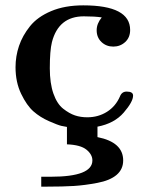

<svg xmlns="http://www.w3.org/2000/svg" viewBox="-20 -473 551 717"><path d="M38 -222Q38 -263 51 -301.5Q64 -340 92 -375Q120 -410 171 -431.5Q222 -453 291 -453Q466 -453 466 -361Q466 -333 447.5 -316Q429 -299 403 -299Q377 -299 359 -316Q341 -333 341 -360Q341 -385 360 -408Q334 -412 293 -412Q199 -412 174 -316Q166 -284 166 -218Q166 -162 179.5 -123.5Q193 -85 216 -67Q239 -49 260 -42Q281 -35 306 -35Q347 -35 379.5 -55.5Q412 -76 428 -113Q435 -131 453 -131Q477 -131 477 -116Q477 -93 442 -52.5Q407 -12 344 0V39Q440 58 440 126Q440 159 415.5 180Q391 201 343.5 210Q296 219 255.5 221.5Q215 224 154 224H134V187H170Q325 187 325 126Q325 104 303 86Q281 68 230 66V1Q222 0 209 -3Q196 -6 163 -20.5Q130 -35 105 -57Q80 -79 59 -122.5Q38 -166 38 -222Z"/></svg>

Font: CMU Serif
Style: Bold
Weight: 700
Version: Version 0.7.0